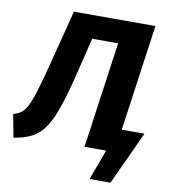

<svg xmlns="http://www.w3.org/2000/svg" viewBox="-117 -772 903 1014"><g transform="rotate(10 334.5 -265.0)"><path d="M554 -123 634 -693H197L124 -408C55 -140 39 -126 -25 -105L-2 18C157 -9 197 -73 279 -414L317 -569H456L376 0H492L432 163H544L676 -123Z"/></g></svg>

Font: Fira Sans
Style: Bold Italic
Weight: 700
Italic angle: -8°
Designer: bBox Type GmbH & Carrois Corporate GbR & Edenspiekermann AG
Foundry: bBox Type GmbH & Carrois Corporate GbR & Edenspiekermann AG
Version: Version 4.301;PS 004.301;hotconv 1.0.88;makeotf.lib2.5.64775